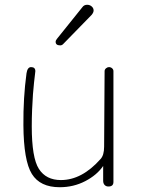

<svg xmlns="http://www.w3.org/2000/svg" viewBox="-20 -775 590 804"><path d="M232 -585Q213 -585 213 -600Q213 -606 219 -613L325 -745Q332 -755 345 -755Q356 -755 364 -748Q372 -741 372 -731Q372 -723 364 -713L244 -590Q239 -585 232 -585ZM230 9Q148 9 113.5 -46.5Q79 -102 78 -251Q77 -365 91 -468Q95 -494 110 -494Q128 -494 128 -477Q128 -476 126.5 -463.5Q125 -451 122.5 -429Q120 -407 118 -380Q116 -353 114.5 -317Q113 -281 113 -246Q113 -114 143 -67.5Q173 -21 235 -21Q323 -21 401 -109Q416 -125 416 -161L418 -477Q418 -484 424 -489Q430 -494 436 -494Q444 -494 449.5 -489Q455 -484 455 -477V-13Q455 6 434 6Q424 6 418 -0.5Q412 -7 412 -18V-80Q386 -42 337 -16.5Q288 9 230 9Z"/></svg>

Font: Comic Neue Light
Style: Regular
Weight: 300
Designer: Craig Rozynski
Foundry: Craig Rozynski
Version: Version 2.003